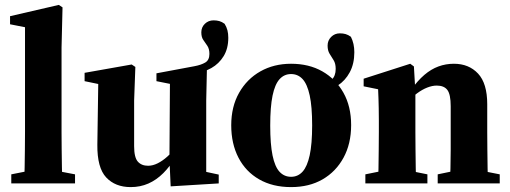

<svg xmlns="http://www.w3.org/2000/svg" viewBox="-20 -748 2080 783"><path d="M26 0V-37L117 -55H192L286 -37V0ZM78 0Q80 -31 80.5 -66.5Q81 -102 81.5 -138.5Q82 -175 82 -210V-637L21 -649V-682L220 -728L235 -718L231 -554V-210Q231 -175 231.5 -138.5Q232 -102 232.5 -66.5Q233 -31 235 0Z M513 15Q450 15 413 -24.5Q376 -64 377 -158L381 -429L412 -399L325 -417V-451L517 -485L532 -475L527 -338V-152Q527 -106 542 -89Q557 -72 584 -72Q603 -72 623 -82Q643 -92 662.5 -109.5Q682 -127 698 -149L712 -108H696Q674 -70 646 -42Q618 -14 585 0.5Q552 15 513 15ZM676 12 671 -97V-98L673 -406L618 -417V-449L773 -478Q800 -483 817 -493Q834 -503 834 -528Q834 -548 826 -560.5Q818 -573 809.5 -584.5Q801 -596 801 -616Q801 -637 815.5 -651Q830 -665 851 -665Q864 -665 874.5 -662Q885 -659 896 -651Q904 -638 907.5 -624.5Q911 -611 911 -594Q911 -550 892 -519Q873 -488 842 -470.5Q811 -453 773 -450L824 -475L821 -338V-47L872 -36V0Z M1167 15Q1092 15 1037 -16.5Q982 -48 952.5 -105Q923 -162 923 -237Q923 -313 955 -369.5Q987 -426 1042 -457Q1097 -488 1167 -488Q1240 -488 1294.5 -457Q1349 -426 1380.5 -370Q1412 -314 1412 -238Q1412 -162 1381 -105Q1350 -48 1295.5 -16.5Q1241 15 1167 15ZM1167 -27Q1195 -27 1214 -48Q1233 -69 1243 -115Q1253 -161 1253 -237Q1253 -313 1243 -359Q1233 -405 1214 -425.5Q1195 -446 1167 -446Q1139 -446 1120 -425Q1101 -404 1091.5 -358Q1082 -312 1082 -236Q1082 -160 1091.5 -114Q1101 -68 1120 -47.5Q1139 -27 1167 -27ZM1288 -376V-405Q1316 -408 1332.5 -423Q1349 -438 1349 -467Q1349 -489 1340.5 -502.5Q1332 -516 1324 -529Q1316 -542 1316 -562Q1316 -583 1330.5 -597.5Q1345 -612 1366 -612Q1379 -612 1389.5 -609Q1400 -606 1411 -598Q1418 -584 1421.5 -568.5Q1425 -553 1425 -535Q1425 -488 1406.5 -453.5Q1388 -419 1357 -399Q1326 -379 1288 -376Z M1470 0V-37L1559 -55H1634L1723 -37V0ZM1521 0Q1523 -24 1523.5 -61Q1524 -98 1524.5 -138Q1525 -178 1525 -210V-257Q1525 -286 1524.5 -306.5Q1524 -327 1523.5 -345.5Q1523 -364 1522 -384L1463 -396V-427L1653 -488L1668 -477L1674 -373V-370V-210Q1674 -178 1674.5 -138Q1675 -98 1675.5 -61Q1676 -24 1678 0ZM1765 0V-37L1852 -55H1927L2018 -37V0ZM1814 0Q1816 -24 1817 -61Q1818 -98 1818 -137.5Q1818 -177 1818 -210V-315Q1818 -363 1804.5 -381Q1791 -399 1761 -399Q1743 -399 1722.5 -391Q1702 -383 1681 -367.5Q1660 -352 1641 -330L1638 -380H1655Q1683 -419 1710.5 -442.5Q1738 -466 1768 -477Q1798 -488 1831 -488Q1892 -488 1929.5 -448Q1967 -408 1967 -323V-210Q1967 -177 1967.5 -137.5Q1968 -98 1968.5 -61Q1969 -24 1971 0Z"/></svg>

Font: Source Serif 4 36pt
Style: Bold
Weight: 700
Designer: Frank Grießhammer
Foundry: Adobe Systems Incorporated
Version: Version 4.004;hotconv 1.0.116;makeotfexe 2.5.65601